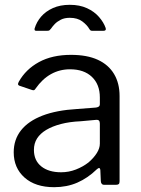

<svg xmlns="http://www.w3.org/2000/svg" viewBox="-20 -768 588 798"><path d="M382 -64Q345 -28 301.5 -9Q258 10 205 10Q127 10 82 -30Q37 -70 37 -135Q37 -188 67.5 -226.5Q98 -265 156.5 -287.5Q215 -310 301 -315L379 -321Q386 -322 390.5 -325Q395 -328 395 -336V-363Q395 -417 362 -448.5Q329 -480 271 -480Q228 -480 192 -460Q156 -440 128 -400Q125 -395 122 -393.5Q119 -392 113 -394L60 -412Q56 -414 55 -417Q54 -420 58 -428Q87 -480 142 -510Q197 -540 275 -540Q342 -540 386.5 -519.5Q431 -499 454 -460.5Q477 -422 477 -369V-15Q477 -6 473.5 -3Q470 0 463 0H412Q406 0 402.5 -4.5Q399 -9 399 -16L397 -62Q395 -76 382 -64ZM395 -254Q395 -271 381 -270L315 -264Q269 -262 233 -252.5Q197 -243 172 -228Q147 -213 134 -192.5Q121 -172 121 -145Q121 -101 151.5 -76.5Q182 -52 234 -52Q266 -52 295.5 -63.5Q325 -75 348 -93Q370 -112 382.5 -132Q395 -152 395 -171V-254ZM410 -640H363Q359 -640 356.5 -641.5Q354 -643 351 -648Q342 -664 322 -679Q302 -694 270 -694Q248 -694 232.5 -686Q217 -678 207.5 -668Q198 -658 192 -649Q188 -644 185.5 -642Q183 -640 176 -640H130Q125 -640 124 -643.5Q123 -647 124 -650Q132 -677 151 -699Q170 -721 200 -734.5Q230 -748 270 -748Q311 -748 341.5 -734Q372 -720 391.5 -697.5Q411 -675 419 -652Q423 -640 410 -640Z"/></svg>

Font: Libre Franklin Thin
Style: Regular
Weight: 400
Version: Version 3.000